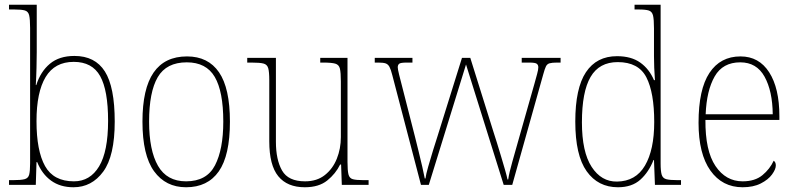

<svg xmlns="http://www.w3.org/2000/svg" viewBox="-20 -780 3358 810"><path d="M290 10Q234 10 195.5 -18Q157 -46 137 -96H134L131 0H18V-20H35Q68 -20 83.5 -24Q99 -28 103 -43Q107 -58 107 -91V-662Q107 -699 103 -715.5Q99 -732 84.5 -736Q70 -740 41 -740H18V-760H135V-560Q135 -533 134 -493.5Q133 -454 131 -421H133Q151 -478 190.5 -511Q230 -544 294 -544Q381 -544 422.5 -478.5Q464 -413 464 -267Q464 -122 415.5 -56Q367 10 290 10ZM292 -15Q360 -15 398 -78Q436 -141 436 -270Q436 -399 402.5 -459Q369 -519 291 -519Q211 -519 172.5 -455Q134 -391 134 -269Q134 -144 170 -79.5Q206 -15 292 -15Z M765 10Q679 10 630 -57.5Q581 -125 581 -267Q581 -406 628 -474Q675 -542 769 -542Q858 -542 904 -475Q950 -408 950 -267Q950 -124 903 -57Q856 10 765 10ZM765 -15Q852 -15 887 -82.5Q922 -150 922 -267Q922 -394 886 -455.5Q850 -517 768 -517Q682 -517 645.5 -454.5Q609 -392 609 -267Q609 -146 646.5 -80.5Q684 -15 765 -15Z M1266 10Q1192 10 1154 -36.5Q1116 -83 1116 -184V-442Q1116 -477 1111.5 -492.5Q1107 -508 1091.5 -512Q1076 -516 1041 -516H1023V-536H1144V-182Q1144 -106 1170 -60.5Q1196 -15 1267 -15Q1317 -15 1350.5 -41.5Q1384 -68 1401 -110.5Q1418 -153 1418 -202V-436Q1418 -474 1414 -490.5Q1410 -507 1394.5 -511.5Q1379 -516 1343 -516H1331V-536H1446V-97Q1446 -61 1450 -44.5Q1454 -28 1468.5 -24Q1483 -20 1514 -20H1535V0H1422L1419 -86H1415Q1396 -47 1360.5 -18.5Q1325 10 1266 10Z M1635 -463Q1629 -487 1623 -498Q1617 -509 1607 -512.5Q1597 -516 1576 -516H1561V-536H1720V-516H1696Q1670 -516 1664 -511Q1658 -506 1658 -496Q1658 -488 1664 -464Q1670 -440 1674 -425L1731 -202Q1737 -178 1745.5 -143.5Q1754 -109 1761.5 -76.5Q1769 -44 1772 -27H1775Q1777 -44 1786.5 -77Q1796 -110 1807 -146Q1818 -182 1826 -206L1929 -536H1964L2062 -223Q2068 -205 2076.5 -177.5Q2085 -150 2094 -120Q2103 -90 2110.5 -64Q2118 -38 2121 -23H2124Q2128 -51 2141.5 -98Q2155 -145 2172 -206L2235 -428Q2241 -450 2246 -468Q2251 -486 2251 -496Q2251 -506 2244.5 -511Q2238 -516 2213 -516H2181V-536H2345V-516H2330Q2309 -516 2298.5 -513Q2288 -510 2283 -499.5Q2278 -489 2272 -467L2141 0H2105L1946 -508L1789 0H1756Z M2587 10Q2503 10 2455 -57.5Q2407 -125 2407 -267Q2407 -408 2452 -475.5Q2497 -543 2583 -543Q2643 -543 2681 -516Q2719 -489 2739 -442H2743Q2741 -469 2740 -494.5Q2739 -520 2739 -543V-660Q2739 -698 2735 -714.5Q2731 -731 2717.5 -735.5Q2704 -740 2674 -740H2657V-760H2767V-91Q2767 -58 2771.5 -43Q2776 -28 2791 -24Q2806 -20 2839 -20H2853V0H2743L2739 -105H2737Q2717 -54 2681.5 -22Q2646 10 2587 10ZM2583 -14Q2662 -15 2701 -81.5Q2740 -148 2740 -265Q2740 -389 2707 -453.5Q2674 -518 2586 -518Q2508 -518 2471.5 -455.5Q2435 -393 2435 -264Q2435 -139 2476 -76Q2517 -13 2583 -14Z M3113 10Q3027 10 2977 -60.5Q2927 -131 2927 -262Q2927 -403 2973 -472.5Q3019 -542 3104 -542Q3182 -542 3225 -475Q3268 -408 3268 -290V-274H2956Q2955 -144 2998.5 -79.5Q3042 -15 3113 -15Q3165 -15 3196.5 -41Q3228 -67 3244 -102Q3253 -96 3253 -82Q3253 -66 3237 -44Q3221 -22 3189.5 -6Q3158 10 3113 10ZM3240 -298Q3239 -396 3205.5 -456.5Q3172 -517 3103 -517Q3029 -517 2995 -457.5Q2961 -398 2957 -298Z"/></svg>

Font: Noto Serif Hebrew SemiCondensed Thin
Style: Regular
Weight: 100
Width: 4
Designer: Monotype Design Team
Foundry: Monotype Imaging Inc.
Version: Version 2.004; ttfautohint (v1.8.4.7-5d5b)